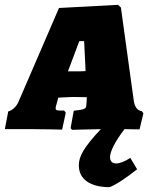

<svg xmlns="http://www.w3.org/2000/svg" viewBox="-41 -533 635 794"><path d="M536 2 552 -64 546 -73C527 -76 515 -89 511 -125L459 -502L447 -513L203 -500L35 -111C26 -91 10 -77 -7 -72L-21 1H89C138 1 216 3 216 3L231 -67L224 -76H205C194 -76 189 -78 189 -85C189 -89 190 -94 193 -103L200 -129C197 -129 248 -132 261 -132L318 -131L317 -110C317 -105 316 -102 316 -99C316 -83 309 -80 264 -75L251 -3L257 4C257 4 312 2 376 1C304 78 285 114 285 151C285 208 332 241 412 241C437 232 481 203 526 167L498 120C475 135 454 143 439 143C424 143 414 134 414 117C414 95 433 54 474 1C507 2 536 2 536 2ZM276 -238H240L287 -363H307L313 -239C295 -238 288 -238 276 -238Z"/></svg>

Font: Alegreya SC Black
Style: Italic
Weight: 900
Italic angle: -7°
Designer: Juan Pablo del Peral
Foundry: Huerta Tipografica
Version: Version 2.007;PS 002.007;hotconv 1.0.88;makeotf.lib2.5.64775